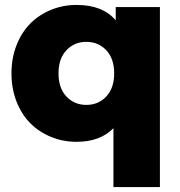

<svg xmlns="http://www.w3.org/2000/svg" viewBox="-20 -571 735 785"><path d="M293 8.8Q237.8 8.8 189.2 -11Q140.6 -30.8 104.7 -66.4Q68.8 -102.1 47.9 -155Q26.9 -208 26.9 -271Q26.9 -334 47.9 -387Q68.8 -439.9 104.7 -475.6Q140.6 -511.2 189.2 -531Q237.8 -550.8 293 -550.8Q400.4 -550.8 453.1 -487.8V-542H633.8V193.8H443.8V-46.9Q389.6 8.8 293 8.8ZM251.5 -176.5Q283.7 -142.1 333 -142.1Q382.3 -142.1 414.6 -176.5Q446.8 -210.9 446.8 -271Q446.8 -331.1 414.6 -365.5Q382.3 -399.9 333 -399.9Q283.7 -399.9 251.5 -365.5Q219.2 -331.1 219.2 -271Q219.2 -210.9 251.5 -176.5Z"/></svg>

Font: Montserrat ExtraBold
Style: Regular
Weight: 800
Designer: Julieta Ulanovsky
Foundry: Julieta Ulanovsky
Version: Version 9.000